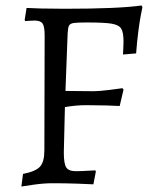

<svg xmlns="http://www.w3.org/2000/svg" viewBox="-20 -669 552 701"><path d="M257 -44Q277 -44 298.5 -45.5Q320 -47 328 -47L330 -43L321 4Q305 3 261.5 1.5Q218 0 172 0Q141 0 105 5Q69 10 58 12L64 -34Q110 -43 126 -60.5Q142 -78 142 -120L143 -540Q143 -572 135.5 -583Q128 -594 106 -594Q96 -594 86 -593Q76 -592 72 -592L70 -596L77 -640Q90 -639 129.5 -638Q169 -637 216 -637Q413 -637 497 -649L500 -643Q499 -637 494.5 -615Q490 -593 485 -554Q480 -515 477 -474L429 -470Q429 -475 430 -489Q431 -503 431 -516Q431 -551 422.5 -564.5Q414 -578 388 -582.5Q362 -587 297 -587Q262 -587 249 -585Q236 -583 232 -575.5Q228 -568 227 -548L219 -337L322 -336Q341 -336 378 -340.5Q415 -345 427 -347L431 -342L417 -282Q404 -283 368.5 -284Q333 -285 294 -285Q257 -285 217 -278L213 -112Q213 -71 222 -57.5Q231 -44 257 -44Z"/></svg>

Font: Sahitya
Style: Regular
Weight: 400
Designer: Juan Pablo del Peral
Foundry: Juan Pablo del Peral (http://www.huertatipografica.com)
Version: Version 1.001;PS 001.000;hotconv 1.0.70;makeotf.lib2.5.58329